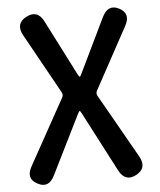

<svg xmlns="http://www.w3.org/2000/svg" viewBox="-53 -791 703 845"><g transform="rotate(-5 298.0 -368.5)"><path d="M79 -1Q30 -26 60 -79L220 -368Q227 -380 220 -392L73 -657Q44 -710 94 -736Q145 -763 172 -709L297 -464Q303 -453 305.5 -453Q308 -453 313 -464L430 -706Q457 -761 505 -736Q553 -711 524 -658L376 -386Q369 -374 376 -362L536 -80Q565 -28 516 -1Q466 26 438 -27L300 -292Q294 -303 292 -303Q290 -303 284 -292L154 -30Q127 25 79 -1Z"/></g></svg>

Font: Resource Han Rounded TW Medium
Style: Regular
Weight: 500
Designer: Cyano Hao (round all glyphs); Ryoko NISHIZUKA 西塚涼子 (kana, bopomofo & ideographs); Paul D. Hunt (Latin, Greek & Cyrillic)
Foundry: Cyano Hao
Version: 0.990